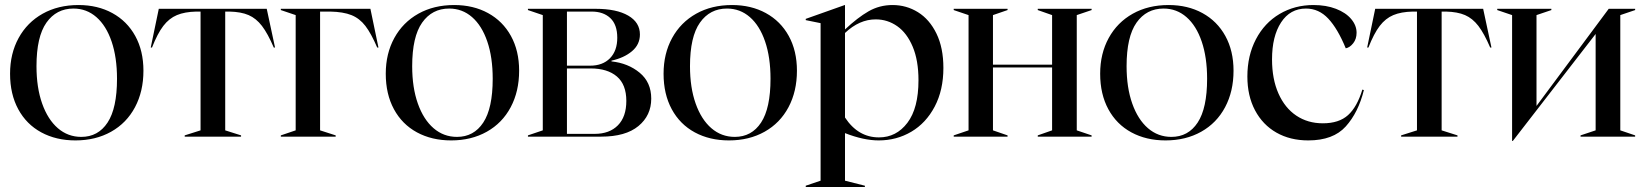

<svg xmlns="http://www.w3.org/2000/svg" viewBox="-20 -543 6532 763"><path d="M20 -250Q20 -330 54 -392Q88 -454 149.5 -488.5Q211 -523 292 -523Q368 -523 426.5 -491Q485 -459 517.5 -400Q550 -341 550 -262Q550 -180 516.5 -117Q483 -54 421.5 -19.5Q360 15 280 15Q203 15 144 -17Q85 -49 52.5 -109Q20 -169 20 -250ZM303 1Q370 1 407.5 -56Q445 -113 445 -230Q445 -315 423.5 -378Q402 -441 363 -475Q324 -509 272 -509Q204 -509 164.5 -453Q125 -397 125 -280Q125 -195 147.5 -131.5Q170 -68 210 -33.5Q250 1 303 1Z M714 -5 777 -25V-497H760Q714 -496 683 -483Q652 -470 629 -440Q606 -410 584 -354H579L611 -508H1040L1073 -354H1068Q1044 -410 1021 -440Q998 -470 968 -483Q938 -496 892 -497H875V-25L938 -5V0H714Z M1096 -5 1155 -25V-483L1096 -503V-508H1452L1484 -354H1479Q1455 -410 1432 -440Q1409 -470 1376.5 -483Q1344 -496 1292 -497H1252V-25L1314 -5V0H1096Z M1513 -250Q1513 -330 1547 -392Q1581 -454 1642.5 -488.5Q1704 -523 1785 -523Q1861 -523 1919.5 -491Q1978 -459 2010.5 -400Q2043 -341 2043 -262Q2043 -180 2009.5 -117Q1976 -54 1914.5 -19.5Q1853 15 1773 15Q1696 15 1637 -17Q1578 -49 1545.5 -109Q1513 -169 1513 -250ZM1796 1Q1863 1 1900.5 -56Q1938 -113 1938 -230Q1938 -315 1916.5 -378Q1895 -441 1856 -475Q1817 -509 1765 -509Q1697 -509 1657.5 -453Q1618 -397 1618 -280Q1618 -195 1640.5 -131.5Q1663 -68 1703 -33.5Q1743 1 1796 1Z M2078 -5 2137 -25V-483L2078 -503V-508H2347Q2430 -508 2476.5 -481Q2523 -454 2523 -406Q2523 -366 2491.5 -339.5Q2460 -313 2410 -302V-299Q2476 -292 2522 -254Q2568 -216 2568 -151Q2568 -84 2517 -42Q2466 0 2369 0H2078ZM2343 -11Q2402 -11 2435.5 -45Q2469 -79 2469 -142Q2469 -207 2431.5 -239Q2394 -271 2327 -271H2233V-11ZM2325 -282Q2375 -282 2404 -311.5Q2433 -341 2433 -393Q2433 -445 2405.5 -471Q2378 -497 2331 -497H2233V-282Z M2617 -250Q2617 -330 2651 -392Q2685 -454 2746.5 -488.5Q2808 -523 2889 -523Q2965 -523 3023.5 -491Q3082 -459 3114.5 -400Q3147 -341 3147 -262Q3147 -180 3113.5 -117Q3080 -54 3018.5 -19.5Q2957 15 2877 15Q2800 15 2741 -17Q2682 -49 2649.5 -109Q2617 -169 2617 -250ZM2900 1Q2967 1 3004.5 -56Q3042 -113 3042 -230Q3042 -315 3020.5 -378Q2999 -441 2960 -475Q2921 -509 2869 -509Q2801 -509 2761.5 -453Q2722 -397 2722 -280Q2722 -195 2744.5 -131.5Q2767 -68 2807 -33.5Q2847 1 2900 1Z M3182 195 3241 175V-451L3182 -463V-468L3337 -523H3338V-426Q3388 -473 3431.5 -498Q3475 -523 3527 -523Q3582 -523 3628 -494.5Q3674 -466 3701.5 -409.5Q3729 -353 3729 -273Q3729 -185 3694.5 -119.5Q3660 -54 3601.5 -19.5Q3543 15 3472 15Q3412 15 3338 -14V175L3417 195V200H3182ZM3338 -76Q3390 3 3473 3Q3542 3 3586 -55Q3630 -113 3630 -224Q3630 -303 3607 -357.5Q3584 -412 3545.5 -439Q3507 -466 3460 -466Q3395 -466 3338 -412Z M3770 -5 3829 -25V-483L3770 -503V-508H3984V-503L3926 -483V-286H4161V-483L4104 -503V-508H4318V-503L4259 -483V-25L4318 -5V0H4104V-5L4161 -25V-275H3926V-25L3984 -5V0H3770Z M4352 -250Q4352 -330 4386 -392Q4420 -454 4481.5 -488.5Q4543 -523 4624 -523Q4700 -523 4758.5 -491Q4817 -459 4849.5 -400Q4882 -341 4882 -262Q4882 -180 4848.5 -117Q4815 -54 4753.5 -19.5Q4692 15 4612 15Q4535 15 4476 -17Q4417 -49 4384.5 -109Q4352 -169 4352 -250ZM4635 1Q4702 1 4739.5 -56Q4777 -113 4777 -230Q4777 -315 4755.5 -378Q4734 -441 4695 -475Q4656 -509 4604 -509Q4536 -509 4496.5 -453Q4457 -397 4457 -280Q4457 -195 4479.5 -131.5Q4502 -68 4542 -33.5Q4582 1 4635 1Z M4937 -239Q4937 -322 4971 -387Q5005 -452 5065 -487.5Q5125 -523 5200 -523Q5250 -523 5289 -508Q5328 -493 5349.5 -467.5Q5371 -442 5371 -413Q5371 -388 5357.5 -371Q5344 -354 5328 -351Q5296 -429 5258.5 -469Q5221 -509 5170 -509Q5107 -509 5071 -454Q5035 -399 5035 -307Q5035 -229 5060.5 -171.5Q5086 -114 5131.5 -83.5Q5177 -53 5237 -53Q5301 -53 5337 -85.5Q5373 -118 5394 -187L5400 -185Q5378 -96 5328 -40.5Q5278 15 5179 15Q5107 15 5052.5 -16Q4998 -47 4967.5 -104.5Q4937 -162 4937 -239Z M5548 -5 5611 -25V-497H5594Q5548 -496 5517 -483Q5486 -470 5463 -440Q5440 -410 5418 -354H5413L5445 -508H5874L5907 -354H5902Q5878 -410 5855 -440Q5832 -470 5802 -483Q5772 -496 5726 -497H5709V-25L5772 -5V0H5548Z M5989 -483 5930 -503V-508H6145V-503L6086 -483V-122L6373 -508H6478V-503L6419 -483V-25L6478 -5V0H6261V-5L6321 -25V-408L5992 17H5989Z"/></svg>

Font: Nyght Serif
Style: Regular
Weight: 400
Designer: Maksym Kobuzan
Version: Version 0.410